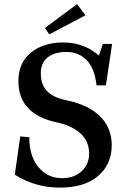

<svg xmlns="http://www.w3.org/2000/svg" viewBox="-20 -878 607 912"><path d="M213.9 -714.8 193.4 -745.1 346.2 -858.4 385.7 -805.2ZM264.6 13.2Q147 13.2 50.3 -48.3L76.2 -230L119.1 -226.1Q119.1 -135.7 163.1 -83.7Q207 -31.7 274.9 -31.7Q332.5 -31.7 367.9 -64.7Q403.3 -97.7 403.3 -148.4Q403.3 -208 361.6 -244.9Q319.8 -281.7 251 -296.4Q67.4 -335 67.4 -492.7Q67.4 -579.6 126.7 -627.9Q186 -676.3 279.8 -676.3Q378.9 -676.3 449.7 -614.3L468.8 -669.4H512.7L482.9 -472.7H438.5Q429.7 -553.2 391.6 -592.3Q353.5 -631.3 296.4 -631.3Q239.7 -631.3 206.8 -605.7Q173.8 -580.1 173.8 -529.3Q173.8 -476.6 203.1 -445.6Q232.4 -414.6 296.4 -401.4Q314.5 -397.9 331.3 -393.1Q348.1 -388.2 370.4 -379.4Q392.6 -370.6 411.4 -359.4Q430.2 -348.1 449 -331.3Q467.8 -314.5 481 -294.4Q494.1 -274.4 502.4 -247.1Q510.7 -219.7 510.7 -188Q510.7 -97.7 446 -42.2Q381.3 13.2 264.6 13.2Z"/></svg>

Font: Elstob 6pt Medium
Style: Regular
Weight: 500
Designer: Peter S. Baker
Version: Version 1.015